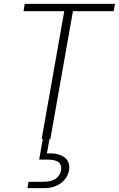

<svg xmlns="http://www.w3.org/2000/svg" viewBox="-20 -720 616 995"><path d="M196 0 313 -662H102L108 -700H576L569 -662H358L241 0ZM122 255 128 222H205Q249 222 271 204.5Q293 187 297 160Q300 134 283.5 120.5Q267 107 223 107H183L203 -7H238L223 75Q264 73 291 83Q318 93 330 112.5Q342 132 338 160Q334 187 317 208.5Q300 230 272.5 242.5Q245 255 208 255Z"/></svg>

Font: DM Sans 12pt ExtraLight
Style: Italic
Weight: 250
Italic angle: -10°
Version: Version 4.004;gftools[0.9.30]